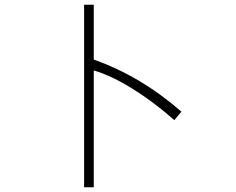

<svg xmlns="http://www.w3.org/2000/svg" viewBox="-20 -715 1002 815"><path d="M378 -695V-462Q577 -392 750 -241L720 -205Q633 -282 543 -338Q453 -394 378 -416V80H337V-695Z"/></svg>

Font: Gmarket Sans TTF Light
Style: Regular
Weight: 300
Designer: Creative Director : Sungho Lee; Art Director : Kiwoong Choi; Project Manager : Sori Yang, Jongwook Yoon; Font Designer :
Foundry: Sandoll Inc.
Version: Version 1.000;hotconv 1.0.109;makeotfexe 2.5.65596